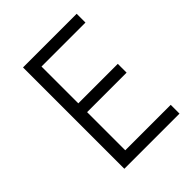

<svg xmlns="http://www.w3.org/2000/svg" viewBox="-191 -795 911 911"><g transform="rotate(-45 264.0 -340.0)"><path d="M485 -59V0H115V-680H475V-621H180V-374H445V-315H180V-59Z"/></g></svg>

Font: Inria Sans Light
Style: Regular
Weight: 300
Designer: Black Foundry Team
Foundry: Black Foundry
Version: Version 1.2; ttfautohint (v1.8.3)